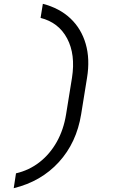

<svg xmlns="http://www.w3.org/2000/svg" viewBox="-20 -864 640 1008"><path d="M52 124 64 46Q133 30 187.5 -12.5Q242 -55 278 -119Q314 -183 327 -264L358 -456Q377 -578 332.5 -662Q288 -746 193 -770L205 -844Q293 -821 350 -767Q407 -713 430 -633.5Q453 -554 437 -456L406 -264Q382 -115 289 -13Q196 89 52 124Z"/></svg>

Font: JetBrains Mono NL Light
Style: Italic
Weight: 300
Italic angle: -9°
Designer: Philipp Nurullin, Konstantin Bulenkov
Foundry: JetBrains
Version: Version 2.304; ttfautohint (v1.8.4.7-5d5b)